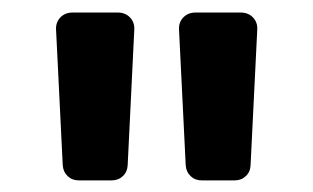

<svg xmlns="http://www.w3.org/2000/svg" viewBox="-20 -748 512 314"><path d="M108.7 -453Q97.9 -453 90.6 -460Q83.3 -466.9 82.6 -477.9L71.7 -699.1Q70.9 -711.4 78.7 -719.5Q86.5 -727.5 98.6 -727.5H172.7Q184.8 -727.5 192.6 -719.5Q200.4 -711.4 199.6 -699.1L188.8 -477.9Q188.3 -466.9 180.9 -460Q173.6 -453 162.6 -453ZM309.8 -453Q299 -453 291.7 -460Q284.4 -466.9 283.7 -477.9L272.8 -699.1Q272 -711.4 279.8 -719.5Q287.6 -727.5 299.7 -727.5H373.8Q385.9 -727.5 393.7 -719.5Q401.5 -711.4 400.7 -699.1L389.8 -477.9Q389.4 -466.9 382 -460Q374.7 -453 363.7 -453Z"/></svg>

Font: Inter Numeric Softened
Style: Regular
Weight: 400
Designer: Aaron212
Version: Version 1.004